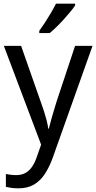

<svg xmlns="http://www.w3.org/2000/svg" viewBox="-20 -786 524 1046"><path d="M1 -536H95L202 -231Q212 -204 220 -179Q228 -154 234 -130.5Q240 -107 243 -85H246Q252 -110 263.5 -150.5Q275 -191 288 -232L389 -536H484L267 74Q249 124 224.5 161.5Q200 199 165 219.5Q130 240 81 240Q59 240 41.5 237.5Q24 235 12 232V162Q22 164 37 166Q52 168 68 168Q97 168 118 156.5Q139 145 154 123.5Q169 102 179 73L204 2ZM389 -756Q380 -742 363.5 -722Q347 -702 327.5 -680.5Q308 -659 288 -639.5Q268 -620 251 -606H194V-618Q208 -637 225 -663Q242 -689 258 -716.5Q274 -744 285 -766H389Z"/></svg>

Font: Noto Sans Display
Style: Regular
Weight: 400
Designer: Monotype Design Team
Foundry: Monotype Imaging Inc.
Version: Version 2.003